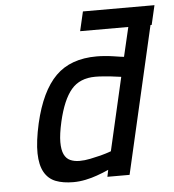

<svg xmlns="http://www.w3.org/2000/svg" viewBox="-52 -752 735 810"><g transform="rotate(-5 316.0 -347.0)"><path d="M329 -704H632L613 -622H608L465 0H371L377 -29Q353 -18 327 -9Q305 -1 278.5 4.5Q252 10 227 10Q183 10 152 -2Q121 -14 104 -44Q87 -74 86 -124Q85 -174 102 -250Q133 -384 196 -447Q259 -510 370 -510Q385 -510 404 -508.5Q423 -507 439.5 -504.5Q456 -502 469 -500Q482 -498 485 -498L514 -622H310ZM260 -77Q282 -77 306 -82Q330 -87 350 -92Q373 -98 395 -106L466 -415Q462 -415 450.5 -417Q439 -419 423.5 -420.5Q408 -422 390.5 -423.5Q373 -425 357 -425Q291 -425 255 -382.5Q219 -340 198 -249Q186 -196 186 -163Q186 -130 195 -111Q204 -92 221 -84.5Q238 -77 260 -77Z"/></g></svg>

Font: Panefresco 600wt
Style: Italic
Weight: 600
Foundry: Campivisivi & Chank Co
Version: Version 1.000